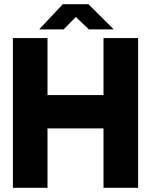

<svg xmlns="http://www.w3.org/2000/svg" viewBox="-20 -901 724 921"><path d="M476.5 0V-718.5H642.5V0ZM41.9 0V-718.5H207.9V0ZM207.9 -285.1V-444.9H476.5V-285.1ZM406.3 -760 300.5 -860.5 404.2 -880.9 524.7 -761V-760ZM168.7 -760V-761L281.4 -880.9H403.8L285.3 -760Z"/></svg>

Font: Foldit Thin
Style: Regular
Weight: 100
Designer: Sophia Tai
Foundry: Sophia Tai
Version: Version 1.003